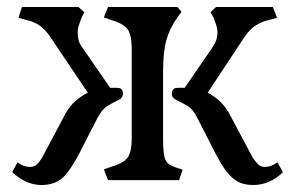

<svg xmlns="http://www.w3.org/2000/svg" viewBox="-20 -517 847 551"><path d="M707 14Q678 14 658.5 2Q639 -10 622 -36Q605 -62 584 -105L546 -179Q534 -204 516.5 -214Q499 -224 486 -230Q473 -236 473 -249Q473 -254 476.5 -259.5Q480 -265 491 -265H510L585 -374Q597 -391 600.5 -402Q604 -413 604 -425Q604 -436 600 -446.5Q596 -457 593 -466L584 -482L600 -497H763L775 -466L753 -460Q734 -456 715.5 -445Q697 -434 681 -410L576 -251Q593 -242 609 -228Q625 -214 638 -191L705 -65Q713 -53 720.5 -45.5Q728 -38 740 -38Q749 -38 757.5 -41Q766 -44 776 -51L792 -23Q773 -4 751 5Q729 14 707 14ZM99 14Q55 14 15 -23L30 -51Q40 -44 48.5 -41Q57 -38 66 -38Q78 -38 86 -45.5Q94 -53 101 -65L168 -191Q181 -214 197.5 -228Q214 -242 232 -251L125 -410Q109 -434 92 -445Q75 -456 54 -460L33 -466L43 -497H205L222 -482L214 -466Q211 -457 207 -446.5Q203 -436 203 -425Q203 -413 205.5 -402Q208 -391 221 -374L296 -265H315Q327 -265 330 -259.5Q333 -254 333 -249Q333 -236 320 -230Q307 -224 290 -214Q273 -204 260 -179L222 -105Q191 -41 166.5 -13.5Q142 14 99 14ZM290 0 278 -31 298 -38Q333 -48 345.5 -63.5Q358 -79 358 -122V-375Q358 -418 345.5 -434Q333 -450 298 -460L278 -467L290 -497H489L501 -483L489 -467Q467 -436 457.5 -402Q448 -368 448 -312V-115Q448 -73 455 -58Q462 -43 486 -36L504 -30L494 0Z"/></svg>

Font: Gabriela
Style: Regular
Weight: 400
Designer: Eduardo Rodriguez Tunni
Foundry: Eduardo Rodriguez Tunni
Version: Version 2.001;gftools[0.9.26]